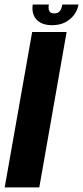

<svg xmlns="http://www.w3.org/2000/svg" viewBox="-36 -814 360 834"><path d="M-15.6 0H134.7L253.4 -675H103.7ZM189.7 -704.6Q222.9 -704.6 246.5 -716.7Q270.2 -728.9 285.5 -749.2Q300.9 -769.6 304.9 -794.3H234.6Q232.6 -781.6 228.3 -772.9Q224.1 -764.1 216.9 -759.9Q209.7 -755.7 198.6 -755.7Q189.2 -755.7 183.5 -760Q177.7 -764.3 175.7 -772.8Q173.7 -781.3 176.2 -794.3H106.2Q102.2 -769.6 110 -749.2Q117.8 -728.9 138 -716.7Q158.1 -704.6 189.7 -704.6Z"/></svg>

Font: Anybody Thin Condensed
Style: Italic
Weight: 100
Width: 3
Italic angle: -10°
Version: Version 1.113;gftools[0.9.25]